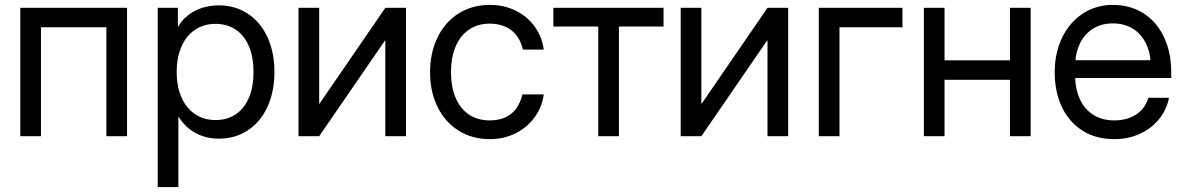

<svg xmlns="http://www.w3.org/2000/svg" viewBox="-20 -547 4756 771"><path d="M490.2 0H407.2V-437.5H144.5V0H61.5V-515.6H490.2Z M613.3 -515.6H694.3V-439.5H695.3Q711.4 -467.8 736.8 -487.1Q762.2 -506.3 793.2 -515.9Q824.2 -525.4 858.4 -525.4Q924.8 -525.4 975.6 -491.7Q1026.4 -458 1054.2 -397.5Q1082 -336.9 1082 -257.8Q1082 -179.2 1054.2 -118.4Q1026.4 -57.6 975.6 -23.9Q924.8 9.8 858.4 9.8Q824.7 9.8 794.9 0Q765.1 -9.8 740.2 -29.3Q715.3 -48.8 697.3 -78.1H696.3V204.1H613.3ZM998 -257.8Q998 -319.8 978.8 -363.3Q959.5 -406.7 925 -429Q890.6 -451.2 845.7 -451.2Q798.3 -451.2 762.9 -427.2Q727.5 -403.3 708.5 -359.6Q689.5 -315.9 689.5 -257.8Q689.5 -199.7 708.5 -156.2Q727.5 -112.8 762.9 -88.9Q798.3 -64.9 845.7 -64.9Q891.1 -64.9 925.3 -87.2Q959.5 -109.4 978.8 -152.6Q998 -195.8 998 -257.8Z M1527.3 0V-384.3H1525.9L1261.7 0H1178.7V-515.6H1261.7V-130.9H1263.2L1527.3 -515.6H1610.4V0Z M1707 -256.8Q1707 -335.4 1737.1 -397Q1767.1 -458.5 1821.5 -492.9Q1876 -527.3 1946.3 -527.3Q2003.9 -527.3 2050.8 -504.2Q2097.7 -481 2127.2 -440.2Q2156.7 -399.4 2163.6 -347.7H2079.6Q2073.2 -378.4 2056.2 -402.1Q2039.1 -425.8 2011.2 -439Q1983.4 -452.1 1946.3 -452.1Q1898.4 -452.1 1863.3 -428Q1828.1 -403.8 1809.6 -359.9Q1791 -315.9 1791 -256.8Q1791 -198.2 1809.6 -154.5Q1828.1 -110.8 1863 -87.2Q1897.9 -63.5 1946.3 -63.5Q1983.9 -63.5 2010.5 -76.2Q2037.1 -88.9 2053.5 -112.1Q2069.8 -135.3 2078.1 -168H2163.6Q2156.7 -117.2 2127 -76.2Q2097.2 -35.2 2050.3 -11.7Q2003.4 11.7 1946.3 11.7Q1876 11.7 1821.5 -22.5Q1767.1 -56.6 1737.1 -117.7Q1707 -178.7 1707 -256.8Z M2382.3 -440.4H2202.1V-515.6H2644.5V-440.4H2465.3V0H2382.3Z M3062 0V-384.3H3060.5L2796.4 0H2713.4V-515.6H2796.4V-130.9H2797.9L3062 -515.6H3145V0Z M3604 -437.5H3351.1V0H3268.1V-515.6H3604Z M4054.2 -226.6H3753.4V-304.7H4054.2ZM3772.9 0H3689.9V-515.6H3772.9ZM4118.7 0H4035.6V-515.6H4118.7Z M4215.3 -256.8Q4215.3 -334.5 4245.1 -396Q4274.9 -457.5 4328.1 -492.4Q4381.3 -527.3 4448.7 -527.3Q4519.5 -527.3 4572.5 -493.2Q4625.5 -459 4654.3 -397.7Q4683.1 -336.4 4683.1 -256.8V-233.9H4259.3V-305.2H4636.7L4601.1 -280.3Q4601.1 -332 4582.3 -371.3Q4563.5 -410.6 4529.1 -431.9Q4494.6 -453.1 4448.7 -453.1Q4403.3 -453.1 4369.1 -431.9Q4335 -410.6 4316.2 -371.3Q4297.4 -332 4297.4 -280.3V-245.1Q4297.4 -191.4 4315.7 -150.4Q4334 -109.4 4369.6 -86.4Q4405.3 -63.5 4454.6 -63.5Q4490.2 -63.5 4518.3 -74.7Q4546.4 -85.9 4564.9 -106.4Q4583.5 -127 4591.3 -154.3H4674.3Q4664.6 -105.5 4633.8 -67.9Q4603 -30.3 4556.6 -9.3Q4510.3 11.7 4454.6 11.7Q4380.4 11.7 4326.4 -22.7Q4272.5 -57.1 4243.9 -117.9Q4215.3 -178.7 4215.3 -256.8Z"/></svg>

Font: Intratopia Thin
Style: Regular
Weight: 100
Designer: Rasmus Andersson
Foundry: rsms
Version: Version 3.000;Glyphs 3.2.3 (3260)